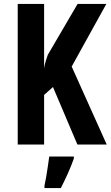

<svg xmlns="http://www.w3.org/2000/svg" viewBox="-20 -734 562 975"><path d="M522 0H373L249 -292L204 -252V0H70V-714H204V-385Q205 -397 209.5 -414Q214 -431 223 -456L374 -714H520L344 -396ZM355 71Q342 108 324.5 147Q307 186 289 221H206V208Q210 191 214.5 164.5Q219 138 223 110.5Q227 83 230 61H355Z"/></svg>

Font: Noto Sans Sinhala UI ExtraCondensed
Style: Bold
Weight: 700
Width: 2
Designer: Jelle Bosma - Monotype Design Team
Foundry: Monotype Imaging Inc.
Version: Version 2.006; ttfautohint (v1.8.4.7-5d5b)